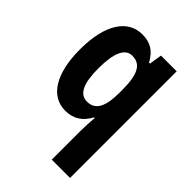

<svg xmlns="http://www.w3.org/2000/svg" viewBox="-231 -659 1002 1002"><g transform="rotate(45 270.0 -158.5)"><path d="M342 23V240H477V-547H361L350 -477H343C313 -532 275 -557 215 -557C106 -557 39 -454 39 -271C39 -91 105 10 211 10C271 10 313 -18 342 -72H347C344 -31 342 0 342 23ZM258 -104C203 -104 177 -157 177 -269C177 -383 203 -441 256 -441C320 -441 345 -390 345 -277V-252C344 -152 318 -104 258 -104Z"/></g></svg>

Font: Noto Sans Myanmar Condensed
Style: Bold
Weight: 700
Width: 3
Designer: Monotype Design Team
Foundry: Monotype Imaging Inc.
Version: Version 2.107